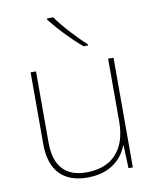

<svg xmlns="http://www.w3.org/2000/svg" viewBox="-86 -926 745 910"><g transform="rotate(-10 286.5 -471.0)"><path d="M233 -859H203V-852C238 -807 298 -743 351 -699H372V-705C327 -745 262 -816 233 -859ZM481 -621H455V-319C455 -175 377 -108 262 -108C163 -108 108 -161 108 -279V-621H82V-275C82 -150 144 -83 262 -83C374 -83 431 -143 454 -204H456L460 -93H481Z"/></g></svg>

Font: Noto Sans Kannada UI Thin
Style: Regular
Weight: 100
Designer: Jelle Bosma - Monotype Design Team
Foundry: Monotype Imaging Inc.
Version: Version 2.005